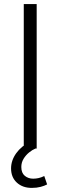

<svg xmlns="http://www.w3.org/2000/svg" viewBox="-20 -725 295 937"><path d="M96 0V-705H159V0ZM135 192Q90 192 62 166Q34 140 34 97Q34 58 59 23Q84 -12 128 -34L153 0Q138 6 122 19Q106 32 95 50Q84 68 84 90Q84 119 101 133Q118 147 142 147Q155 147 168.5 144Q182 141 196 134L210 175Q197 182 178 187Q159 192 135 192Z"/></svg>

Font: Nunito Sans 11pt Light
Style: Regular
Weight: 300
Version: Version 3.101;gftools[0.9.27]